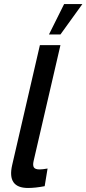

<svg xmlns="http://www.w3.org/2000/svg" viewBox="-20 -911 423 940"><path d="M219.7 -742.2 293.9 -891.1H383.3L275.9 -742.2ZM117.2 9.3Q13.7 9.3 39.6 -103L175.3 -689.9H275.9L144.5 -122.6Q139.6 -101.1 146 -91.3Q152.3 -81.5 174.3 -81.5Q187.5 -81.5 212.9 -85.9L198.7 0.5Q152.8 9.3 117.2 9.3Z"/></svg>

Font: HK Grotesk SmBold Legacy Italic
Style: Regular
Weight: 600
Italic angle: -13°
Designer: Alfredo Marco Pradil
Foundry: Hanken Design Co.
Version: Version 2.022;PS 002.022;hotconv 1.0.88;makeotf.lib2.5.64775